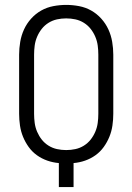

<svg xmlns="http://www.w3.org/2000/svg" viewBox="-20 -763 540 783"><path d="M220 0V-98Q196 -100 173 -108Q150 -116 130.5 -130Q111 -144 97 -163.5Q83 -183 74 -205Q65 -227 61.5 -251Q58 -275 58 -299V-540Q58 -566 62.5 -592.5Q67 -619 78 -643Q89 -667 107 -687Q125 -707 148 -720Q171 -733 197.5 -738Q224 -743 250 -743Q276 -743 302.5 -738Q329 -733 352 -720Q375 -707 393 -687Q411 -667 422 -643Q433 -619 437.5 -592.5Q442 -566 442 -540V-299Q442 -275 438.5 -251Q435 -227 426 -205Q417 -183 403 -163.5Q389 -144 369.5 -130Q350 -116 327 -108Q304 -100 280 -98V0ZM250 -151Q269 -151 287.5 -155Q306 -159 322 -169Q338 -179 349.5 -193.5Q361 -208 368.5 -225.5Q376 -243 378.5 -261.5Q381 -280 381 -299V-540Q381 -559 378.5 -577.5Q376 -596 368.5 -613.5Q361 -631 349.5 -645.5Q338 -660 322 -670Q306 -680 287.5 -684Q269 -688 250 -688Q231 -688 212.5 -684Q194 -680 178 -670Q162 -660 150.5 -645.5Q139 -631 131.5 -613.5Q124 -596 121.5 -577.5Q119 -559 119 -540V-299Q119 -280 121.5 -261.5Q124 -243 131.5 -225.5Q139 -208 150.5 -193.5Q162 -179 178 -169Q194 -159 212.5 -155Q231 -151 250 -151Z"/></svg>

Font: Iosevka SS18 Light
Style: Regular
Weight: 300
Monospace: yes
Designer: Belleve Invis
Foundry: Belleve Invis
Version: Version 25.1.1; ttfautohint (v1.8.4)